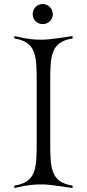

<svg xmlns="http://www.w3.org/2000/svg" viewBox="-20 -946 436 963"><path d="M194 -825C222 -825 245 -847 245 -875C245 -903 222 -926 194 -926C166 -926 144 -903 144 -875C144 -847 166 -825 194 -825ZM52 -3C131 -21 153 -21 195 -21C232 -21 341 -3 344 -3V-15C233 -32 232 -105 232 -236V-532C232 -663 233 -736 344 -753V-765C341 -765 232 -747 195 -747C153 -747 131 -747 52 -765V-753C163 -736 164 -665 164 -534V-234C164 -103 163 -32 52 -15Z"/></svg>

Font: Cantique Normal
Style: Regular
Weight: 400
Designer: Sébastien Hayez
Foundry: Sébastien Hayez & Ariel Martín Pérez
Version: Version 1.000;hotconv 1.0.109;makeotfexe 2.5.65596